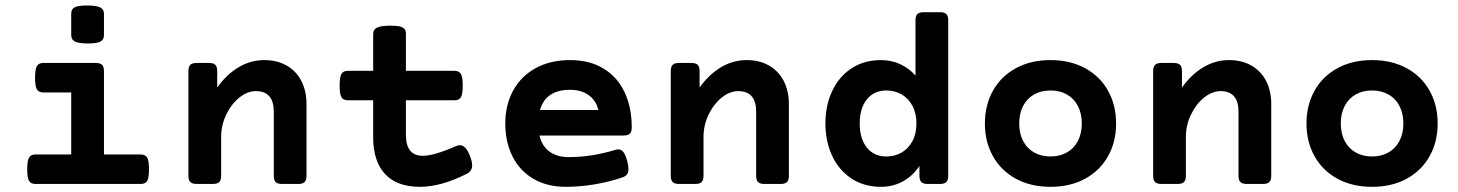

<svg xmlns="http://www.w3.org/2000/svg" viewBox="-20 -686 5436 716"><path d="M367.7 -634.8V-554.7Q367.7 -538.1 354.7 -531Q341.8 -523.9 307.6 -523.9Q273.4 -523.9 259.5 -531Q245.6 -538.1 245.6 -554.7V-634.8Q245.6 -651.9 258.3 -658.7Q271 -665.5 305.2 -665.5Q339.8 -665.5 353.8 -658.4Q367.7 -651.4 367.7 -634.8ZM367.7 -420.4V-109.9H504.9Q522 -109.9 528.8 -98.4Q535.6 -86.9 535.6 -54.7Q535.6 -22.5 528.8 -11.2Q522 0 504.9 0H112.3Q95.2 0 88.4 -11.2Q81.5 -22.5 81.5 -54.7Q81.5 -86.9 88.4 -98.4Q95.2 -109.9 112.3 -109.9H245.6V-341.3H141.6Q124.5 -341.3 117.7 -352.5Q110.8 -363.8 110.8 -396Q110.8 -428.2 117.7 -439.7Q124.5 -451.2 141.6 -451.2H336.9Q353.5 -451.2 360.6 -444.1Q367.7 -437 367.7 -420.4Z M1123 -297.9V-30.8Q1123 -14.2 1116 -7.1Q1108.9 0 1092.3 0H1031.7Q1015.1 0 1008.1 -7.1Q1001 -14.2 1001 -30.8V-269Q1001 -346.2 934.1 -346.2Q902.8 -346.2 872.8 -322.3Q842.8 -298.3 823.7 -258.8Q804.7 -219.2 804.7 -174.8V-30.8Q804.7 -14.2 797.6 -7.1Q790.5 0 773.9 0H713.4Q696.8 0 689.7 -7.1Q682.6 -14.2 682.6 -30.8V-420.4Q682.6 -437 689.7 -444.1Q696.8 -451.2 713.4 -451.2H759.3Q775.9 -451.2 783 -444.1Q790 -437 790 -420.4V-359.4Q824.2 -407.7 869.1 -434.8Q914.1 -461.9 965.8 -461.9Q1013.7 -461.9 1049.3 -441.4Q1085 -420.9 1104 -383.8Q1123 -346.7 1123 -297.9Z M1740.7 -69.3Q1740.7 -58.1 1735.6 -50.5Q1730.5 -43 1720.2 -37.6Q1624.5 10.7 1545.9 10.7Q1460.9 10.7 1416.3 -36.6Q1371.6 -84 1371.6 -174.8V-312H1277.3Q1260.3 -312 1253.4 -323.2Q1246.6 -334.5 1246.6 -366.7Q1246.6 -398.9 1253.4 -410.4Q1260.3 -421.9 1277.3 -421.9H1371.6V-559.6Q1371.6 -576.2 1386.5 -583.3Q1401.4 -590.3 1436 -590.3Q1459 -590.3 1471.4 -587.2Q1483.9 -584 1488.8 -577.6Q1493.7 -571.3 1493.7 -559.6V-421.9H1674.8Q1691.9 -421.9 1698.7 -410.4Q1705.6 -398.9 1705.6 -366.7Q1705.6 -334.5 1698.7 -323.2Q1691.9 -312 1674.8 -312H1493.7V-183.6Q1493.7 -105 1556.6 -105Q1598.6 -105 1679.2 -140.6Q1688 -144.5 1694.8 -144.5Q1716.8 -144.5 1731.9 -106Q1740.7 -84 1740.7 -69.3Z M2335.9 -210.9Q2335.9 -194.3 2328.9 -187.5Q2321.8 -180.7 2305.2 -180.7H1991.7Q2001 -141.1 2029.3 -120.6Q2057.6 -100.1 2100.6 -100.1Q2186 -100.1 2274.4 -127Q2280.3 -128.9 2286.1 -128.9Q2296.9 -128.9 2304.7 -119.1Q2312.5 -109.4 2318.8 -85.9Q2323.7 -67.9 2323.7 -55.2Q2323.7 -42.5 2318.1 -35.4Q2312.5 -28.3 2299.8 -23.9Q2250 -7.3 2196 1.7Q2142.1 10.7 2090.8 10.7Q2019.5 10.7 1968.5 -19.5Q1917.5 -49.8 1890.9 -103.3Q1864.3 -156.7 1864.3 -225.6Q1864.3 -293.9 1893.3 -347.7Q1922.4 -401.4 1977.1 -431.6Q2031.7 -461.9 2105.5 -461.9Q2179.7 -461.9 2231.4 -429.9Q2283.2 -397.9 2309.6 -341.3Q2335.9 -284.7 2335.9 -210.9ZM1993.7 -275.9H2211.4Q2203.1 -311 2175.3 -331.1Q2147.5 -351.1 2105.5 -351.1Q2061 -351.1 2032.7 -332.3Q2004.4 -313.5 1993.7 -275.9Z M2921.9 -297.9V-30.8Q2921.9 -14.2 2914.8 -7.1Q2907.7 0 2891.1 0H2830.6Q2814 0 2806.9 -7.1Q2799.8 -14.2 2799.8 -30.8V-269Q2799.8 -346.2 2732.9 -346.2Q2701.7 -346.2 2671.6 -322.3Q2641.6 -298.3 2622.6 -258.8Q2603.5 -219.2 2603.5 -174.8V-30.8Q2603.5 -14.2 2596.4 -7.1Q2589.4 0 2572.8 0H2512.2Q2495.6 0 2488.5 -7.1Q2481.4 -14.2 2481.4 -30.8V-420.4Q2481.4 -437 2488.5 -444.1Q2495.6 -451.2 2512.2 -451.2H2558.1Q2574.7 -451.2 2581.8 -444.1Q2588.9 -437 2588.9 -420.4V-359.4Q2623 -407.7 2668 -434.8Q2712.9 -461.9 2764.6 -461.9Q2812.5 -461.9 2848.1 -441.4Q2883.8 -420.9 2902.8 -383.8Q2921.9 -346.7 2921.9 -297.9Z M3516.1 -609.9V-30.8Q3516.1 -14.2 3509 -7.1Q3502 0 3485.4 0H3439.5Q3422.9 0 3415.8 -7.1Q3408.7 -14.2 3408.7 -30.8V-66.9Q3384.3 -30.3 3347.4 -9.8Q3310.5 10.7 3265.6 10.7Q3201.7 10.7 3154.8 -20.5Q3107.9 -51.8 3083 -105.5Q3058.1 -159.2 3058.1 -225.6Q3058.1 -292 3083 -345.7Q3107.9 -399.4 3154.8 -430.7Q3201.7 -461.9 3265.6 -461.9Q3303.7 -461.9 3336.4 -447Q3369.1 -432.1 3394 -404.3V-609.9Q3394 -626.5 3401.1 -633.5Q3408.2 -640.6 3424.8 -640.6H3485.4Q3502 -640.6 3509 -633.5Q3516.1 -626.5 3516.1 -609.9ZM3186 -225.6Q3186 -168.9 3212.6 -135.7Q3239.3 -102.5 3285.2 -102.5Q3316.4 -102.5 3341.8 -116.9Q3367.2 -131.3 3382.3 -159.2Q3397.5 -187 3397.5 -225.6Q3397.5 -264.2 3382.3 -292Q3367.2 -319.8 3341.8 -334.2Q3316.4 -348.6 3285.2 -348.6Q3239.3 -348.6 3212.6 -315.4Q3186 -282.2 3186 -225.6Z M4142.1 -225.6Q4142.1 -157.2 4112.1 -103.5Q4082 -49.8 4026.6 -19.5Q3971.2 10.7 3897.5 10.7Q3823.7 10.7 3768.3 -19.5Q3712.9 -49.8 3682.9 -103.5Q3652.8 -157.2 3652.8 -225.6Q3652.8 -293.9 3682.9 -347.7Q3712.9 -401.4 3768.3 -431.6Q3823.7 -461.9 3897.5 -461.9Q3971.2 -461.9 4026.6 -431.6Q4082 -401.4 4112.1 -347.7Q4142.1 -293.9 4142.1 -225.6ZM3780.8 -225.6Q3780.8 -188.5 3795.2 -160.6Q3809.6 -132.8 3835.9 -117.7Q3862.3 -102.5 3897.5 -102.5Q3932.6 -102.5 3959 -117.7Q3985.4 -132.8 3999.8 -160.6Q4014.2 -188.5 4014.2 -225.6Q4014.2 -262.7 3999.8 -290.5Q3985.4 -318.4 3959 -333.5Q3932.6 -348.6 3897.5 -348.6Q3862.3 -348.6 3835.9 -333.5Q3809.6 -318.4 3795.2 -290.5Q3780.8 -262.7 3780.8 -225.6Z M4720.7 -297.9V-30.8Q4720.7 -14.2 4713.6 -7.1Q4706.5 0 4689.9 0H4629.4Q4612.8 0 4605.7 -7.1Q4598.6 -14.2 4598.6 -30.8V-269Q4598.6 -346.2 4531.7 -346.2Q4500.5 -346.2 4470.5 -322.3Q4440.4 -298.3 4421.4 -258.8Q4402.3 -219.2 4402.3 -174.8V-30.8Q4402.3 -14.2 4395.3 -7.1Q4388.2 0 4371.6 0H4311Q4294.4 0 4287.4 -7.1Q4280.3 -14.2 4280.3 -30.8V-420.4Q4280.3 -437 4287.4 -444.1Q4294.4 -451.2 4311 -451.2H4356.9Q4373.5 -451.2 4380.6 -444.1Q4387.7 -437 4387.7 -420.4V-359.4Q4421.9 -407.7 4466.8 -434.8Q4511.7 -461.9 4563.5 -461.9Q4611.3 -461.9 4647 -441.4Q4682.6 -420.9 4701.7 -383.8Q4720.7 -346.7 4720.7 -297.9Z M5341.3 -225.6Q5341.3 -157.2 5311.3 -103.5Q5281.2 -49.8 5225.8 -19.5Q5170.4 10.7 5096.7 10.7Q5022.9 10.7 4967.5 -19.5Q4912.1 -49.8 4882.1 -103.5Q4852.1 -157.2 4852.1 -225.6Q4852.1 -293.9 4882.1 -347.7Q4912.1 -401.4 4967.5 -431.6Q5022.9 -461.9 5096.7 -461.9Q5170.4 -461.9 5225.8 -431.6Q5281.2 -401.4 5311.3 -347.7Q5341.3 -293.9 5341.3 -225.6ZM4980 -225.6Q4980 -188.5 4994.4 -160.6Q5008.8 -132.8 5035.2 -117.7Q5061.5 -102.5 5096.7 -102.5Q5131.8 -102.5 5158.2 -117.7Q5184.6 -132.8 5199 -160.6Q5213.4 -188.5 5213.4 -225.6Q5213.4 -262.7 5199 -290.5Q5184.6 -318.4 5158.2 -333.5Q5131.8 -348.6 5096.7 -348.6Q5061.5 -348.6 5035.2 -333.5Q5008.8 -318.4 4994.4 -290.5Q4980 -262.7 4980 -225.6Z"/></svg>

Font: Courier Prime Sans
Style: Bold
Weight: 700
Designer: Alan Dague-Greene
Foundry: Quote-Unquote Apps
Version: Version 3.020